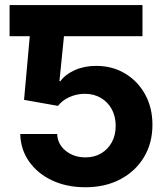

<svg xmlns="http://www.w3.org/2000/svg" viewBox="-20 -748 643 777"><path d="M176.4 -727.5V-601.4H18.8V-727.5ZM325.6 9.8Q250.2 9.8 191.2 -17.8Q132.2 -45.4 97.9 -94.1Q63.5 -142.9 61.9 -205.7H211.3Q213.3 -163.6 246.3 -137.4Q279.4 -111.1 325.6 -111.1Q361.7 -111.1 389.2 -127.3Q416.7 -143.5 432.5 -172.2Q448.2 -200.9 448.2 -238.7Q448.2 -277 432.2 -306.2Q416.1 -335.4 388 -351.9Q360 -368.4 323.2 -368.4Q290.7 -368.4 261.1 -355.1Q231.4 -341.8 214.8 -319.5L77.3 -343.9L111.9 -727.5H556.6V-601.4H238.9L220.5 -419.3H224.4Q243.7 -446.5 282.3 -464Q321 -481.4 368.9 -481.4Q434.7 -481.4 486 -450.7Q537.4 -420 567.1 -366.3Q596.9 -312.5 596.9 -242.6Q596.9 -169.1 562.7 -112.1Q528.5 -55.1 467.4 -22.7Q406.3 9.8 325.6 9.8Z"/></svg>

Font: Inter Tight
Style: Regular
Weight: 400
Designer: Rasmus Andersson
Foundry: rsms
Version: Version 3.002